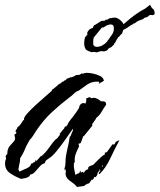

<svg xmlns="http://www.w3.org/2000/svg" viewBox="-22 -722 634 762"><path d="M284 20Q274 8 263.5 1.5Q253 -5 245.5 -13.5Q238 -22 238 -37H240L237 -52L234 -49L232 -46Q233 -50 234 -53.5Q235 -57 236 -60Q237 -65 237.5 -69.5Q238 -74 238 -79Q238 -92 240 -104.5Q242 -117 245 -129Q248 -141 250.5 -153.5Q253 -166 255 -180H257L268 -206L267 -211Q265 -207 264 -206Q263 -204 261 -202Q250 -186 234 -163.5Q218 -141 202 -121.5Q186 -102 173 -94Q165 -89 162 -86.5Q159 -84 155 -74Q145 -72 135.5 -61Q126 -50 117 -40Q108 -30 97 -29L96 -24Q90 -18 80 -15.5Q70 -13 62 -12Q40 -20 19 -34Q-2 -48 -2 -73Q-2 -83 1 -90H2V-95Q0 -98 1 -103Q2 -108 4 -108L5 -107Q7 -110 7.5 -117Q8 -124 8 -126L10 -128Q10 -135 17 -143Q24 -151 30.5 -158Q37 -165 37 -168Q38 -169 38 -171Q38 -176 37 -179Q35 -183 36 -186V-190H40L43 -195V-197Q40 -199 40 -200V-202Q40 -205 42 -207L45 -210V-211Q45 -212 46 -213V-215L51 -220Q55 -224 57 -225Q65 -236 70 -245H74L75 -244Q74 -246 73.5 -247Q73 -248 73 -249Q73 -257 86.5 -272Q100 -287 119 -304.5Q138 -322 156 -337.5Q174 -353 184 -362V-367H186Q190 -369 194.5 -373Q199 -377 204 -381Q214 -391 221 -392L223 -397L229 -398Q230 -399 231 -400Q232 -401 233 -402Q235 -403 236 -403Q237 -403 238 -404L239 -405L241 -406V-407Q241 -407 241 -407.5Q241 -408 242 -409L260 -416L262 -415L276 -421L279 -424H280L293 -425L300 -429L302 -431V-430L303 -431L305 -429Q314 -433 323 -433Q332 -433 347 -430Q362 -427 375 -420.5Q388 -414 390 -403V-401L369 -389Q371 -394 372 -395V-396Q372 -398 368 -398H362Q341 -398 323.5 -386Q306 -374 290 -362Q281 -360 271 -350Q261 -340 253 -335Q214 -305 182.5 -275.5Q151 -246 123 -205Q118 -197 110 -184.5Q102 -172 96 -167Q91 -158 86 -149Q81 -140 77 -130Q73 -120 68 -111Q63 -102 58 -94Q58 -82 55 -71Q53 -65 53 -61Q52 -58 52 -55Q52 -52 51 -50L55 -41Q67 -46 84 -54Q101 -62 101 -72Q107 -74 107 -74H109V-76Q111 -78 112 -78H115L118 -82V-87L122 -83L135 -96Q135 -101 142 -102Q159 -116 172 -135Q179 -145 186 -154Q193 -163 201 -171H203L216 -187L215 -191L229 -209H231Q233 -215 237 -221L240 -219L248 -230L247 -231Q252 -239 258 -247Q264 -255 270 -262Q276 -270 281.5 -278Q287 -286 292 -294Q292 -301 297 -307Q302 -313 310 -313L317 -311Q321 -318 321 -333Q326 -332 329 -335Q329 -335 335 -337V-335L343 -332Q347 -334 349 -334Q357 -334 365 -329.5Q373 -325 379 -320Q379 -318 380 -319Q380 -320 381 -320H386Q399 -320 399 -309V-306Q394 -299 389.5 -292Q385 -285 381 -278Q373 -264 359 -253V-251L343 -228L345 -224L311 -182L308 -181Q306 -174 303.5 -167.5Q301 -161 298 -154L289 -151Q291 -149 291 -146Q291 -142 292 -141Q284 -126 278.5 -111Q273 -96 275 -79Q272 -77 271.5 -73.5Q271 -70 271 -67Q271 -62 271.5 -57.5Q272 -53 273 -48Q274 -43 275 -38Q276 -33 277 -28L288 -34H291L292 -35L294 -38Q294 -41 297 -45L299 -37L308 -41V-37H309Q313 -37 315 -43Q317 -45 320 -47.5Q323 -50 327 -50L328 -52V-55Q328 -60 335 -63Q339 -64 341.5 -65.5Q344 -67 346 -67H347L373 -93H374Q376 -96 382.5 -101.5Q389 -107 394 -109V-116L401 -118H402L425 -150Q425 -149 427 -149Q429 -149 430 -148Q431 -148 433.5 -151.5Q436 -155 436 -157Q437 -158 438.5 -159.5Q440 -161 444 -162Q447 -164 449 -164.5Q451 -165 452 -166Q441 -145 432.5 -128Q424 -111 416 -94Q408 -77 398 -61.5Q388 -46 373 -31L369 -35L376 -44L375 -50L373 -49V-45L366 -38Q365 -25 357 -19H353L351 -20V-15L345 -8L342 -9L330 8V5L328 6Q326 7 324 8Q322 9 320 10Q314 12 313 16ZM384 -59Q384 -62 385 -63L387 -66L383 -65H384L381 -60L382 -61ZM360 -514Q359 -514 357 -515Q355 -516 353 -516Q350 -516 346.5 -515.5Q343 -515 341 -515Q340 -515 330 -519Q320 -523 318 -527Q312 -538 312 -550Q312 -556 313 -562Q314 -568 315 -573Q316 -575 319.5 -578.5Q323 -582 325 -585Q324 -587 324 -590Q324 -596 334 -606L347 -612Q347 -613 349 -618Q351 -623 355 -623Q361 -627 367 -630.5Q373 -634 380 -639L394 -640Q398 -645 400 -644Q402 -643 406 -645Q410 -647 412 -649Q414 -651 421 -650Q424 -652 429 -652Q434 -652 436 -652Q438 -652 444 -649.5Q450 -647 453 -644Q470 -631 470 -617Q470 -610 466 -599.5Q462 -589 462 -588Q459 -587 456 -583Q453 -579 451 -577Q448 -573 448 -575Q448 -577 444 -569Q442 -567 439 -560.5Q436 -554 434 -551Q431 -551 431 -548Q431 -545 430 -545Q427 -542 424.5 -539.5Q422 -537 420 -535Q419 -534 416.5 -533.5Q414 -533 412 -531Q408 -530 406.5 -526.5Q405 -523 401 -521Q392 -517 386.5 -518.5Q381 -520 374 -518Q371 -517 366.5 -515.5Q362 -514 360 -514ZM365 -536Q367 -536 373 -537.5Q379 -539 381 -540L389 -545Q393 -547 396.5 -550.5Q400 -554 402 -556Q404 -557 405.5 -561Q407 -565 410 -566Q412 -571 421 -582.5Q430 -594 430 -609Q430 -625 418 -625Q415 -625 412.5 -624.5Q410 -624 407 -623Q402 -622 398 -619Q394 -616 390 -614Q389 -613 385.5 -613Q382 -613 380 -610Q379 -609 374.5 -603Q370 -597 368 -595Q364 -590 359 -584Q354 -578 350 -573Q348 -567 348 -558.5Q348 -550 348 -545Q352 -536 363 -536ZM446 -592Q446 -591 444.5 -593.5Q443 -596 442 -596L446 -606Q451 -613 458 -618Q465 -623 472 -629Q491 -646 511 -661Q531 -676 554 -688L566 -697Q567 -698 568 -699Q569 -700 570 -701Q575 -703 577 -697.5Q579 -692 582 -689Q589 -685 590.5 -677.5Q592 -670 592 -670Q593 -670 591 -666Q589 -662 585 -662Q581 -662 576 -662.5Q571 -663 563 -655Q562 -653 560 -653.5Q558 -654 556 -653Q552 -652 549.5 -649.5Q547 -647 543 -645Q539 -643 534.5 -642Q530 -641 525 -638Q520 -636 516 -632Q512 -628 506 -628V-627Q505 -627 505 -626Q505 -625 505 -625Q501 -625 491 -617.5Q481 -610 476 -608Q476 -607 475.5 -607Q475 -607 475 -607Q470 -606 465.5 -601.5Q461 -597 456 -595Q453 -594 450.5 -593.5Q448 -593 446 -592Z"/></svg>

Font: Water Brush
Style: Regular
Weight: 400
Designer: Robert E. Leuschke
Foundry: Robert E. Leuschke
Version: Version 1.010; ttfautohint (v1.8.4.7-5d5b)